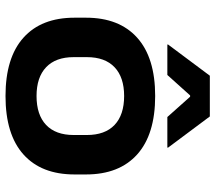

<svg xmlns="http://www.w3.org/2000/svg" viewBox="-61 -669 744 662"><g transform="rotate(90 311.0 -338.0)"><path d="M311 15Q179 15 110 -46.8Q41 -108.5 41 -223V-262.5Q41 -377 110 -439Q179 -501 311 -501Q443.5 -501 512.5 -439Q581.5 -377 581.5 -262.5V-223Q581.5 -108.5 512.5 -46.8Q443.5 15 311 15ZM311 -92Q376 -92 410.8 -125Q445.5 -158 445.5 -220V-265.5Q445.5 -328 410.8 -361Q376 -394 311 -394Q246.5 -394 211.8 -361Q177 -328 177 -265.5V-220Q177 -158 211.8 -125Q246.5 -92 311 -92ZM241 -689.5H381.5L489 -545.5V-543H383.5L313.5 -621.5H309L238.5 -543H133.5V-545.5Z"/></g></svg>

Font: Anek Gujarati SemiExpanded SemiBold
Style: Regular
Weight: 600
Width: 6
Designer: Mrunmayee Ghaisas (Gujarati), Yesha Goshar (Latin)
Foundry: Ek Type
Version: Version 1.003